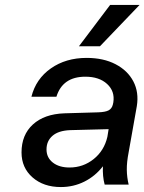

<svg xmlns="http://www.w3.org/2000/svg" viewBox="-20 -746 584 776"><path d="M544 -726 384 -559H299L425 -726ZM500 -131Q492 -90 492.5 -59.5Q493 -29 500 0H403Q394 -33 396 -74Q365 -34 321 -12Q277 10 226 10Q156 10 111.5 -29Q67 -68 67 -130Q67 -201 113 -243Q159 -285 240 -288L377 -292Q406 -293 419 -300Q432 -307 436 -323L438 -332Q445 -377 413 -406.5Q381 -436 325 -436Q233 -436 208 -355H107Q125 -427 185.5 -469.5Q246 -512 330 -512Q398 -512 447 -486.5Q496 -461 519 -417Q542 -373 533 -317ZM168 -142Q168 -109 193.5 -89Q219 -69 261 -69Q316 -69 358.5 -103Q401 -137 414 -193L419 -224L263 -220Q216 -218 192 -197Q168 -176 168 -142Z"/></svg>

Font: Overused Grotesk Medium
Style: Italic
Weight: 500
Italic angle: -10°
Version: Version 0.003